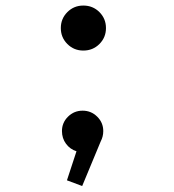

<svg xmlns="http://www.w3.org/2000/svg" viewBox="-20 -524 610 674"><path d="M272.5 -346.5Q239.5 -346.5 216.5 -369.5Q193.5 -392.5 193.5 -425.5Q193.5 -458.5 216.5 -481.5Q239.5 -504.5 272.5 -504.5Q306 -504.5 329 -481.5Q352 -458.5 352 -425.5Q352 -392.5 329 -369.5Q306 -346.5 272.5 -346.5ZM342.5 -64Q342.5 -44.5 333.5 -27.5L268.5 129L215 109L248.5 7Q226 0 211.8 -19.2Q197.5 -38.5 197.5 -64Q197.5 -93.5 218.8 -114.5Q240 -135.5 270 -135.5Q300 -135.5 321.2 -114.5Q342.5 -93.5 342.5 -64Z"/></svg>

Font: League Mono Narrow
Style: Regular
Weight: 400
Width: 3
Designer: Tyler Finck
Foundry: The League of Moveable Type / Tyler Finck
Version: Version 2.210